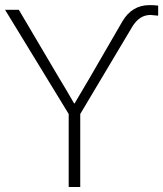

<svg xmlns="http://www.w3.org/2000/svg" viewBox="-23 -743 648 763"><path d="M-2.9 -704.1H51.8L210.9 -434.6Q237.3 -391.6 271.5 -332H273.4Q278.3 -339.8 334 -434.6L462.9 -657.2Q501 -722.7 571.3 -722.7Q589.8 -722.7 605.5 -720.7V-680.7Q576.2 -683.6 575.2 -683.6Q530.3 -683.6 502 -635.7L295.9 -290V0H250V-290Z"/></svg>

Font: Gothic A1 ExtraLight
Style: Regular
Weight: 275
Designer: HanYang I&C Co.,Ltd.
Foundry: HanYang I&C Co.,Ltd.
Version: Version 2.50